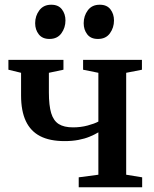

<svg xmlns="http://www.w3.org/2000/svg" viewBox="-20 -791 650 811"><path d="M312.5 0V-42L395.5 -53V-232Q379 -222 358.2 -213.5Q337.5 -205 311.2 -200Q285 -195 253 -195Q190 -195 149.5 -216Q109 -237 89 -279.8Q69 -322.5 69 -387.5V-483.5L15.5 -496.5V-538H248V-496.5L186.5 -483.5V-400.5Q186.5 -345.5 196.2 -313.2Q206 -281 228.2 -267Q250.5 -253 288.5 -253Q321 -253 350 -260.8Q379 -268.5 395.5 -277.5V-483.5L331 -496.5V-538H579.5V-496.5L513 -483.5V-53L580.5 -42V0ZM188.5 -626.5Q159 -626.5 143.8 -646Q128.5 -665.5 128.5 -693Q128.5 -724 146.2 -747.5Q164 -771 196 -771H197Q226.5 -771 241.5 -751.5Q256.5 -732 256.5 -704.5Q256.5 -674 239.2 -650.2Q222 -626.5 189 -626.5ZM393 -626.5Q363.5 -626.5 348.5 -646Q333.5 -665.5 333.5 -693Q333.5 -724 351 -747.5Q368.5 -771 401 -771H402Q431.5 -771 446.5 -751.5Q461.5 -732 461.5 -704.5Q461.5 -674 444.2 -650.2Q427 -626.5 394 -626.5Z"/></svg>

Font: Merriweather 60pt SemiBold
Style: Regular
Weight: 600
Version: Version 2.100